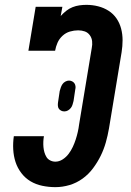

<svg xmlns="http://www.w3.org/2000/svg" viewBox="-20 -763 540 791"><path d="M208 8Q181 8 154.5 2.5Q128 -3 106 -16Q84 -29 68 -50Q52 -71 44 -95.5Q36 -120 34.5 -147.5Q33 -175 37 -202H161Q159 -191 158.5 -179.5Q158 -168 159 -157Q160 -146 163 -135.5Q166 -125 171.5 -116Q177 -107 187 -102Q197 -97 208 -97Q224 -97 238.5 -106.5Q253 -116 263 -129.5Q273 -143 280 -158Q287 -173 292 -188.5Q297 -204 300.5 -219.5Q304 -235 306 -251L358 -565Q361 -579 359.5 -593Q358 -607 350 -618Q342 -629 329.5 -633.5Q317 -638 302 -638Q285 -638 268 -633Q251 -628 237.5 -615.5Q224 -603 217 -587Q210 -571 207 -554H97L127 -735H237L230 -697Q241 -709 253 -718.5Q265 -728 279 -733.5Q293 -739 307.5 -741Q322 -743 336 -743Q361 -743 384.5 -737Q408 -731 427.5 -718.5Q447 -706 460 -687Q473 -668 479 -645Q485 -622 485 -597.5Q485 -573 481 -548L429 -234Q424 -205 416 -176.5Q408 -148 395 -121.5Q382 -95 363.5 -70Q345 -45 320 -27Q295 -9 266 -0.5Q237 8 208 8ZM245 -304Q238 -304 232 -307Q226 -310 222.5 -315Q219 -320 218.5 -327Q218 -334 219 -341L226 -388Q228 -395 230.5 -402.5Q233 -410 237.5 -416.5Q242 -423 249.5 -427Q257 -431 264 -431Q271 -431 277 -428Q283 -425 286.5 -420Q290 -415 291 -408Q292 -401 290 -394L283 -347Q281 -340 279 -332.5Q277 -325 272 -318.5Q267 -312 260 -308Q253 -304 245 -304Z"/></svg>

Font: Iosevka Slab Extrabold
Style: Italic
Weight: 800
Italic angle: -9°
Monospace: yes
Designer: Belleve Invis
Foundry: Belleve Invis
Version: Version 11.1.0; ttfautohint (v1.8.3)